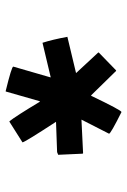

<svg xmlns="http://www.w3.org/2000/svg" viewBox="97 -806 458 693"><g transform="rotate(-90 326.5 -460.0)"><path d="M342.3 -668.9H344.2Q432.1 -647.5 432.1 -641.6L393.1 -506.8H395L518.1 -536.1Q529.8 -499.5 539.6 -446.3L408.7 -415L482.9 -335V-333L418.5 -270.5H416.5L328.6 -360.4H326.7Q274.4 -251 268.1 -251Q189.9 -290 189.9 -295.9L240.7 -395.5L119.6 -389.6L117.7 -391.6V-393.6L113.8 -479.5L123.5 -483.4L232.9 -487.3Q158.7 -601.1 158.7 -608.4L232.9 -655.3H234.9Q252.4 -633.8 305.2 -545.9H307.1Z"/></g></svg>

Font: ww_drahtTSB
Style: Regular
Weight: 400
Designer: Dr. Wolfgang Wiebecke
Version: Version 1.06 May 21, 2010, initial release